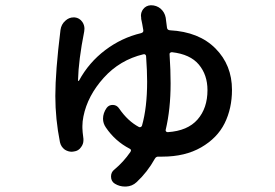

<svg xmlns="http://www.w3.org/2000/svg" viewBox="-20 -640 1040 727"><path d="M607.4 -148.4Q606.4 -144.5 608.9 -142.1Q611.3 -139.6 615.2 -139.6Q690.4 -144.5 728 -187.5Q765.6 -230.5 765.6 -298.8Q765.6 -356.4 732.9 -395.5Q700.2 -434.6 630.9 -442.4Q627 -442.4 624 -439.9Q621.1 -437.5 622.1 -433.6Q626 -375 626 -324.2Q626 -226.6 607.4 -148.4ZM514.6 -572.3Q513.7 -576.2 513.7 -580.1Q513.7 -593.8 521.5 -604.5Q532.2 -619.1 550.8 -620.1Q550.8 -620.1 551.8 -620.1Q572.3 -620.1 587.9 -607.4Q603.5 -593.8 607.4 -573.2Q610.4 -553.7 612.3 -535.2Q613.3 -526.4 623 -525.4Q733.4 -519.5 795.9 -456.5Q858.4 -393.6 858.4 -299.8Q858.4 -229.5 830.6 -173.3Q802.7 -117.2 741.7 -82Q680.7 -46.9 594.7 -46.9Q585.9 -46.9 581.1 -46.9Q571.3 -47.9 566.4 -39.1Q538.1 11.7 497.1 49.8Q480.5 65.4 457 66.4Q455.1 66.4 453.1 66.4Q432.6 66.4 415 55.7Q400.4 46.9 400.4 28.3Q400.4 11.7 413.1 2Q448.2 -27.3 473.6 -64.5Q479.5 -73.2 470.7 -77.1Q416 -105.5 380.9 -157.2Q370.1 -172.9 370.1 -190.4Q370.1 -211.9 383.8 -231.4Q392.6 -243.2 407.7 -242.7Q422.9 -242.2 431.6 -228.5Q463.9 -181.6 505.9 -159.2Q509.8 -157.2 513.2 -159.2Q516.6 -161.1 517.6 -164.1Q537.1 -232.4 537.1 -331.1Q537.1 -371.1 533.2 -426.8Q533.2 -430.7 530.3 -433.1Q527.3 -435.5 523.4 -434.6Q433.6 -413.1 372.6 -345.2Q311.5 -277.3 295.9 -199.2Q292 -179.7 292 -163.1Q292 -159.2 292 -155.3Q292 -143.6 295.9 -114.3Q295.9 -111.3 295.9 -108.4Q295.9 -94.7 287.1 -83Q277.3 -68.4 259.8 -66.4Q255.9 -65.4 252 -65.4Q238.3 -65.4 225.6 -73.2Q210.9 -84 207 -101.6Q189.5 -189.5 189.5 -276.4Q189.5 -369.1 209 -526.4Q211.9 -547.9 227.5 -561.5Q241.2 -574.2 258.8 -574.2Q260.7 -574.2 262.7 -574.2Q281.2 -572.3 292 -556.6Q299.8 -544.9 299.8 -531.2Q299.8 -526.4 298.8 -520.5Q277.3 -412.1 275.4 -335.9Q275.4 -334 276.9 -333.5Q278.3 -333 279.3 -335Q316.4 -403.3 378.4 -450.2Q440.4 -497.1 514.6 -514.6Q524.4 -517.6 522.5 -526.4Q518.6 -550.8 514.6 -568.4Q514.6 -570.3 514.6 -572.3Z"/></svg>

Font: Gen Jyuu GothicX Medium
Style: Regular
Weight: 500
Designer: Ryoko NISHIZUKA (kana &amp; ideographs); Paul D. Hunt (Latin, Greek &amp; Cyrillic); Wenlong ZHANG (bopomofo); Sandoll C
Version: Version 1.058.20140828